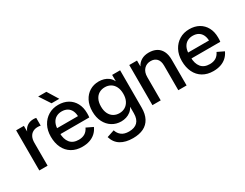

<svg xmlns="http://www.w3.org/2000/svg" viewBox="-89 -1328 2742 2146"><g transform="rotate(-30 1282.0 -255.0)"><path d="M59 0V-518H159V-447H160Q175 -485 208.5 -507.5Q242 -530 288 -530Q298 -530 307.5 -529Q317 -528 323 -526V-426Q313 -429 303.5 -429.5Q294 -430 283 -430Q251 -430 224 -415.5Q197 -401 181.5 -371Q166 -341 166 -295V0Z M611 12Q533 12 476 -22Q419 -56 389 -118Q359 -180 359 -262Q359 -342 391 -402Q423 -462 479 -496Q535 -530 607 -530Q678 -530 730.5 -500.5Q783 -471 812.5 -416.5Q842 -362 842 -288Q842 -273 841.5 -258.5Q841 -244 839 -234H415V-310H773L737 -294Q738 -344 722 -378Q706 -412 676 -429.5Q646 -447 604 -447Q565 -447 533.5 -429.5Q502 -412 484 -375.5Q466 -339 466 -282V-250Q466 -168 503.5 -122Q541 -76 615 -76Q661 -76 693.5 -95.5Q726 -115 746 -157L831 -116Q812 -74 780.5 -45.5Q749 -17 706.5 -2.5Q664 12 611 12ZM567 -722 653 -582H553L461 -722Z M1149 212Q1054 212 992 174.5Q930 137 907 59L1003 27Q1017 72 1052 98.5Q1087 125 1147 125Q1219 125 1256.5 87.5Q1294 50 1294 -26V-108H1293Q1277 -76 1250.5 -55.5Q1224 -35 1193 -25.5Q1162 -16 1129 -16Q1064 -16 1012.5 -48Q961 -80 931.5 -138Q902 -196 902 -274Q902 -352 931.5 -409.5Q961 -467 1012.5 -498.5Q1064 -530 1130 -530Q1163 -530 1195 -521Q1227 -512 1253.5 -491.5Q1280 -471 1297 -437H1298V-518H1401V-36Q1401 46 1371.5 101.5Q1342 157 1286 184.5Q1230 212 1149 212ZM1157 -106Q1198 -106 1230.5 -125.5Q1263 -145 1282 -182.5Q1301 -220 1301 -273Q1301 -327 1282 -364.5Q1263 -402 1230.5 -421Q1198 -440 1157 -440Q1115 -440 1082.5 -421Q1050 -402 1031.5 -364.5Q1013 -327 1013 -273Q1013 -220 1031.5 -182.5Q1050 -145 1082.5 -125.5Q1115 -106 1157 -106Z M1853 0V-316Q1853 -378 1824 -407.5Q1795 -437 1748 -437Q1693 -437 1659.5 -400.5Q1626 -364 1626 -301V0H1519V-518H1619V-443H1620Q1641 -484 1680.5 -507Q1720 -530 1776 -530Q1832 -530 1873 -508.5Q1914 -487 1937 -442.5Q1960 -398 1960 -329V0Z M2302 12Q2224 12 2167 -22Q2110 -56 2080 -118Q2050 -180 2050 -262Q2050 -342 2082 -402Q2114 -462 2170 -496Q2226 -530 2298 -530Q2369 -530 2421.5 -500.5Q2474 -471 2503.5 -416.5Q2533 -362 2533 -288Q2533 -273 2532.5 -258.5Q2532 -244 2530 -234H2106V-310H2464L2428 -294Q2429 -344 2413 -378Q2397 -412 2367 -429.5Q2337 -447 2295 -447Q2256 -447 2224.5 -429.5Q2193 -412 2175 -375.5Q2157 -339 2157 -282V-250Q2157 -168 2194.5 -122Q2232 -76 2306 -76Q2352 -76 2384.5 -95.5Q2417 -115 2437 -157L2522 -116Q2503 -74 2471.5 -45.5Q2440 -17 2397.5 -2.5Q2355 12 2302 12Z"/></g></svg>

Font: TikTok Sans 24pt Medium
Style: Regular
Weight: 500
Version: Version 4.000